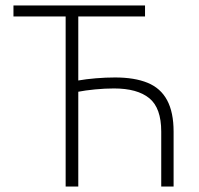

<svg xmlns="http://www.w3.org/2000/svg" viewBox="-20 -679 723 699"><path d="M219 0V-619H29V-659H508V-619H265V-386Q293 -391 329 -394Q365 -397 399 -397Q470 -397 517.5 -377.5Q565 -358 588.5 -314Q612 -270 612 -200V0H567V-200Q567 -286 523.5 -321.5Q480 -357 395 -357Q362 -357 326 -353.5Q290 -350 265 -345V0Z"/></svg>

Font: Source Sans 3 Light
Style: Regular
Weight: 300
Designer: Paul D. Hunt
Foundry: Adobe
Version: Version 3.052;hotconv 1.1.0;makeotfexe 2.6.0